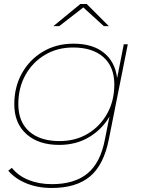

<svg xmlns="http://www.w3.org/2000/svg" viewBox="-20 -737 717 954"><path d="M237 197Q167 197 111 174Q55 151 21 111L39 97Q71 137 122.5 157.5Q174 178 238 178Q350 178 414.5 125Q479 72 501 -43L524 -158Q487 -94 422.5 -55.5Q358 -17 274 -17Q171 -17 111 -71Q51 -125 51 -219Q51 -305 89 -373Q127 -441 193.5 -480.5Q260 -520 345 -520Q440 -520 496 -475Q552 -430 562 -349L595 -517H615L521 -46Q496 82 427.5 139.5Q359 197 237 197ZM276 -36Q355 -36 416 -72.5Q477 -109 512.5 -172.5Q548 -236 548 -317Q548 -405 494 -453Q440 -501 343 -501Q265 -501 203.5 -464.5Q142 -428 106.5 -364.5Q71 -301 71 -220Q71 -132 125 -84Q179 -36 276 -36ZM245 -607 379 -717H411L521 -607H496L394 -700L274 -607Z"/></svg>

Font: Montserrat Thin
Style: Italic
Weight: 100
Italic angle: -11.3°
Designer: Julieta Ulanovsky
Foundry: Julieta Ulanovsky
Version: Version 9.000; ttfautohint (v1.8.4.7-5d5b)